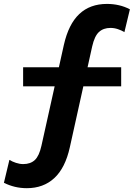

<svg xmlns="http://www.w3.org/2000/svg" viewBox="-45 -735 713 980"><path d="M92 225.5Q60 225.5 31 218.5Q2 211.5 -25 198L3 81Q17.5 90 36.5 96.2Q55.5 102.5 73.5 102.5Q110.5 102.5 132.8 81.8Q155 61 166.5 9L281 -506Q305 -612 359.8 -663.5Q414.5 -715 501 -715Q533 -715 562.2 -708.2Q591.5 -701.5 618 -687.5L590 -571Q575.5 -580 556.8 -586.2Q538 -592.5 519 -592.5Q483 -592.5 460.2 -571.8Q437.5 -551 425.5 -498L311.5 16.5Q288 122.5 232.2 174Q176.5 225.5 92 225.5ZM73 -294.5V-391.5H573.5V-294.5Z"/></svg>

Font: Geologica SemiBold
Style: Regular
Weight: 600
Designer: Sindre Bremnes, Frode Helland
Foundry: Monokrom Skriftforlag AS
Version: Version 1.010;gftools[0.9.28]